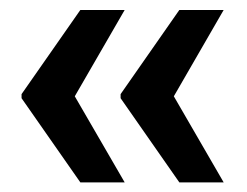

<svg xmlns="http://www.w3.org/2000/svg" viewBox="-20 -428 503 391"><path d="M233.9 -407.7 132.3 -231.9 233.9 -56.6H143.6L23.9 -228V-236.3L143.6 -407.7ZM435.5 -407.7 334 -231.9 435.5 -56.6H345.2L225.6 -228V-236.3L345.2 -407.7Z"/></svg>

Font: Yantramanav Black
Style: Regular
Weight: 900
Version: Version 1.001;PS 1.0;hotconv 1.0.72;makeotf.lib2.5.5900; ttf